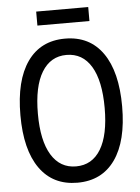

<svg xmlns="http://www.w3.org/2000/svg" viewBox="-59 -923 719 985"><g transform="rotate(-5 300.0 -430.5)"><path d="M300 16Q174 16 106 -80Q38 -176 38 -354Q38 -533 106 -629.5Q174 -726 300 -726Q426 -726 494 -629.5Q562 -533 562 -354Q562 -176 494 -80Q426 16 300 16ZM300 -68Q383 -68 427.5 -141.5Q472 -215 472 -354Q472 -494 427.5 -568Q383 -642 300 -642Q218 -642 173 -568Q128 -494 128 -354Q128 -215 173 -141.5Q218 -68 300 -68ZM165 -805V-877H433V-805Z"/></g></svg>

Font: Geist Mono
Style: Regular
Weight: 400
Monospace: yes
Designer: Basement.studio, Andrés Briganti, Mateo Zaragoza
Foundry: Basement.studio, Vercel, Andrés Briganti, Guido Ferreyra, Mateo Zaragoza
Version: Version 1.500; ttfautohint (v1.8.4.7-5d5b)